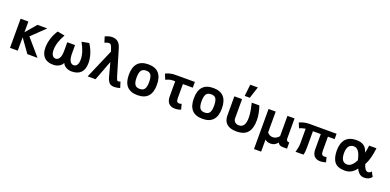

<svg xmlns="http://www.w3.org/2000/svg" viewBox="1 -1886 6448 3178"><g transform="rotate(20 3225.5 -297.5)"><path d="M563.5 0H384.3L215.3 -236.3V0H78.6V-512.7H215.3V-324.2L375.5 -512.7H548.8L315.4 -288.1Z M1168.9 19Q1111.3 19 1067.4 -7.3Q1023.4 -33.7 1007.8 -73.2Q992.2 -33.7 946.8 -7.3Q901.4 19 843.8 19Q736.8 19 681.9 -39.1Q627 -97.2 627 -207Q627 -288.6 656.2 -376.2Q685.5 -463.9 728.5 -523.4L856.9 -500Q767.6 -342.8 767.6 -217.8Q767.6 -154.8 789.3 -122.3Q811 -89.8 849.1 -89.8Q887.2 -89.8 912.6 -130.4Q938 -170.9 938 -265.1V-411.1H1074.7V-265.1Q1074.7 -170.9 1100.3 -130.4Q1126 -89.8 1164.1 -89.8Q1202.1 -89.8 1223.6 -122.3Q1245.1 -154.8 1245.1 -217.8Q1245.1 -343.8 1156.2 -500L1284.2 -523.4Q1334 -448.7 1359.9 -365.5Q1385.7 -282.2 1385.7 -207Q1385.7 -95.2 1330.1 -38.1Q1274.4 19 1168.9 19Z M1919.4 19Q1880.9 19 1856.9 7.3Q1833 -4.4 1814.9 -32.5Q1796.9 -60.5 1784.7 -104L1719.7 -347.2L1586.9 3.9H1447.8L1670.4 -512.2Q1647.5 -584.5 1638.4 -601.8Q1629.4 -619.1 1618.9 -627.2Q1608.4 -635.3 1592.3 -635.3Q1563.5 -635.3 1517.6 -614.3L1486.3 -713.9Q1553.7 -746.1 1611.3 -746.1Q1668.5 -746.1 1708.7 -716.1Q1749 -686 1770.5 -617.2L1905.3 -165Q1920.9 -115.7 1929.2 -103.3Q1937.5 -90.8 1945.3 -90.8Q1962.9 -90.8 1987.8 -101.1L2020.5 2.4Q1956.5 19 1919.4 19Z M2326.7 15.1Q2079.1 15.1 2079.1 -254.9Q2079.1 -526.9 2326.7 -526.9Q2573.2 -526.9 2573.2 -254.9Q2573.2 15.1 2326.7 15.1ZM2326.7 -95.2Q2387.7 -95.2 2412.1 -133.5Q2436.5 -171.9 2436.5 -254.9Q2436.5 -339.4 2412.6 -378.2Q2388.7 -417 2326.7 -417Q2265.1 -417 2240.2 -377.2Q2215.3 -337.4 2215.3 -254.9Q2215.3 -172.9 2240 -134Q2264.6 -95.2 2326.7 -95.2Z M2983.9 12.7Q2915.5 12.7 2876.5 -27.8Q2837.4 -68.4 2837.4 -151.9V-415H2804.2Q2760.3 -415 2727.5 -403.8Q2694.8 -392.6 2673.3 -382.3L2634.3 -476.6Q2709 -516.1 2810.1 -516.1H3147V-415H2973.1V-165Q2973.1 -122.1 2986.8 -106.9Q3000.5 -91.8 3023.9 -91.8Q3043.9 -91.8 3065.4 -101.1L3090.3 -7.8Q3045.4 12.7 2983.9 12.7Z M3471.2 15.1Q3223.6 15.1 3223.6 -254.9Q3223.6 -526.9 3471.2 -526.9Q3717.8 -526.9 3717.8 -254.9Q3717.8 15.1 3471.2 15.1ZM3471.2 -95.2Q3532.2 -95.2 3556.6 -133.5Q3581.1 -171.9 3581.1 -254.9Q3581.1 -339.4 3557.1 -378.2Q3533.2 -417 3471.2 -417Q3409.7 -417 3384.8 -377.2Q3359.9 -337.4 3359.9 -254.9Q3359.9 -172.9 3384.5 -134Q3409.2 -95.2 3471.2 -95.2Z M4072.8 19Q3957 19 3899.9 -32Q3842.8 -83 3842.8 -178.2V-516.1H3978.5V-181.2Q3978.5 -137.2 4005.6 -113.5Q4032.7 -89.8 4075.7 -89.8Q4188 -89.8 4188 -262.2Q4188 -333.5 4174.3 -399.9Q4160.6 -466.3 4148.9 -516.1H4282.2Q4299.8 -474.1 4314.2 -402.3Q4328.6 -330.6 4328.6 -272Q4328.6 -126.5 4267.6 -53.7Q4206.5 19 4072.8 19ZM4090.8 -581.1H4001L4023.9 -786.6H4157.7Z M4572.3 192.9H4446.3V-512.7H4572.3V-146Q4609.9 -97.2 4668.5 -97.2Q4732.4 -97.2 4779.3 -155.8V-512.7H4904.3V-158.7Q4904.3 -108.4 4958 -108.4V0H4882.3Q4816.4 0 4795.9 -49.3Q4747.6 15.1 4670.4 15.1Q4610.8 15.1 4572.3 -19Z M5542.5 8.8Q5476.6 8.8 5438.5 -30.5Q5400.4 -69.8 5400.4 -153.8V-418H5262.2V-147Q5262.2 -102.1 5259.8 -67.1Q5257.3 -32.2 5247.6 0H5107.4Q5135.3 -91.3 5135.3 -152.8V-416Q5067.9 -404.8 5029.3 -384.8L4992.2 -473.1Q5019.5 -486.8 5065.4 -499.5Q5111.3 -512.2 5164.6 -512.2H5644.5V-418H5526.4V-167Q5526.4 -122.1 5541.3 -105Q5556.2 -87.9 5582.5 -87.9Q5602.5 -87.9 5619.1 -95.2L5642.6 -9.8Q5626.5 -2 5598.9 3.4Q5571.3 8.8 5542.5 8.8Z M5742.2 -254.9Q5742.2 -386.2 5804.4 -456.5Q5866.7 -526.9 5992.7 -526.9Q6160.2 -526.9 6193.8 -377.4Q6210 -435.5 6218.3 -512.2H6347.2Q6324.7 -314 6262.2 -203.1Q6293.9 -93.3 6348.6 -93.3Q6381.8 -93.3 6406.2 -125.5L6450.7 -44.9Q6406.7 15.1 6319.3 15.1Q6227.1 15.1 6177.7 -93.8Q6099.1 15.1 5981 15.1Q5849.6 15.1 5795.9 -53.7Q5742.2 -122.6 5742.2 -254.9ZM6125.5 -218.3Q6087.9 -415 5987.8 -415Q5870.6 -415 5869.1 -254.9Q5870.6 -93.3 5980 -93.3Q6060.1 -93.3 6125.5 -218.3Z"/></g></svg>

Font: Cadman
Style: Bold
Weight: 700
Designer: Paul James MIller
Foundry: High-Logic / Made with FontCreator
Version: Version 2.114;March 28, 2021;FontCreator 13.0.0.2683 64-bit